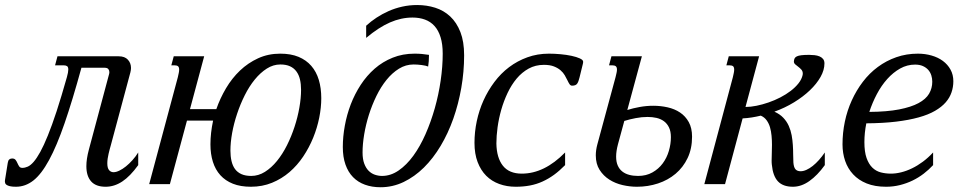

<svg xmlns="http://www.w3.org/2000/svg" viewBox="-75 -747 3953 779"><path d="M374.5 -157.2Q372.6 -150.4 370.1 -141.4Q367.7 -132.3 365.5 -122.8Q363.3 -113.3 361.8 -103.3Q360.4 -93.3 360.4 -84.5Q360.4 -65.4 367.4 -56.9Q374.5 -48.3 385.7 -48.3Q396 -48.3 409.2 -54.7Q422.4 -61 435.8 -71.8Q449.2 -82.5 462.4 -97.2Q475.6 -111.8 485.8 -128.4V-77.1Q453.1 -31.7 420.9 -10.5Q388.7 10.7 353.5 10.7Q314 10.7 294.7 -11Q275.4 -32.7 275.4 -72.8Q275.4 -102.1 285.6 -140.1L367.7 -446.8Q368.2 -448.7 368.4 -450.4Q368.7 -452.1 368.7 -454.6Q368.7 -461.4 364.5 -466.8Q360.4 -472.2 348.1 -472.2H255.4Q218.8 -338.9 187 -246.8Q155.3 -154.8 124 -97.4Q92.8 -40 60.3 -14.6Q27.8 10.7 -10.3 10.7Q-25.9 10.7 -34.7 8.5Q-43.5 6.3 -48.1 3.2Q-52.7 0 -54 -3.9Q-55.2 -7.8 -55.2 -11.2Q-55.2 -13.2 -54.9 -14.4Q-54.7 -15.6 -54.7 -16.6L-43.5 -86.4Q-42 -96.2 -37.4 -100.1Q-32.7 -104 -25.9 -104Q-16.1 -104 -11.7 -98.1Q-7.3 -92.3 -4.2 -85Q-1 -77.6 2.9 -71.8Q6.8 -65.9 15.6 -65.9Q26.4 -65.9 37.8 -71Q49.3 -76.2 61.8 -90.6Q74.2 -105 88.4 -130.6Q102.5 -156.2 119.1 -197Q135.7 -237.8 154.8 -295.9Q173.8 -354 196.3 -433.6Q202.1 -454.1 202.1 -464.8Q202.1 -475.1 197.3 -478.5Q192.4 -481.9 184.1 -481.9H148.4L158.2 -518.6H406.7Q431.2 -518.6 443.8 -504.9Q456.5 -491.2 456.5 -471.2Q456.5 -463.4 454.1 -453.6Z M614.3 0H530.3L646.5 -433.6Q648.9 -443.8 650.4 -451.4Q651.9 -459 651.9 -464.4Q651.9 -474.6 647.2 -478.3Q642.6 -481.9 633.8 -481.9H620.1L629.9 -518.6H753.4L695.8 -304.2H802.7Q817.9 -348.1 842 -388.9Q866.2 -429.7 898.7 -460.7Q931.2 -491.7 972.2 -510.5Q1013.2 -529.3 1062 -529.3Q1105 -529.3 1136.2 -516.4Q1167.5 -503.4 1188 -479.7Q1208.5 -456.1 1218.5 -422.9Q1228.5 -389.6 1228.5 -348.6Q1228.5 -310.5 1220.2 -269.3Q1211.9 -228 1195.6 -188Q1179.2 -147.9 1155.3 -112.1Q1131.3 -76.2 1099.6 -48.8Q1067.9 -21.5 1028.6 -5.4Q989.3 10.7 942.9 10.7Q900.9 10.7 870.1 -1.5Q839.4 -13.7 819.1 -36.1Q798.8 -58.6 788.8 -90.3Q778.8 -122.1 778.8 -161.1Q778.8 -184.1 781.5 -208.3Q784.2 -232.4 789.6 -257.8H683.6ZM1062.5 -485.4Q1033.7 -485.4 1007.6 -468.8Q981.4 -452.1 958.7 -424.3Q936 -396.5 918 -360.4Q899.9 -324.2 887 -285.4Q874 -246.6 866.9 -207.8Q859.9 -168.9 859.9 -135.7Q859.9 -112.8 864.3 -93.8Q868.7 -74.7 878.4 -61.3Q888.2 -47.9 904.5 -40.5Q920.9 -33.2 944.3 -33.2Q973.6 -33.2 1000 -49.8Q1026.4 -66.4 1048.8 -94Q1071.3 -121.6 1089.4 -157.7Q1107.4 -193.8 1120.1 -232.7Q1132.8 -271.5 1139.6 -310.3Q1146.5 -349.1 1146.5 -382.3Q1146.5 -405.8 1142.1 -424.6Q1137.7 -443.4 1127.7 -457Q1117.7 -470.7 1101.8 -478Q1085.9 -485.4 1062.5 -485.4Z M1410.6 -593.3V-642.6Q1429.7 -660.2 1452.6 -675.3Q1475.6 -690.4 1501.5 -701.9Q1527.3 -713.4 1556.6 -720Q1585.9 -726.6 1617.7 -726.6Q1656.2 -726.6 1690.9 -715.6Q1725.6 -704.6 1751.7 -680.2Q1777.8 -655.8 1793 -616.9Q1808.1 -578.1 1808.1 -522.5Q1808.1 -456.1 1796.6 -390.6Q1785.2 -325.2 1764.2 -265.6Q1743.2 -206.1 1712.9 -155.3Q1682.6 -104.5 1644.8 -67.1Q1606.9 -29.8 1562.5 -8.5Q1518.1 12.7 1468.8 12.7Q1434.1 12.7 1405.8 2.4Q1377.4 -7.8 1357.4 -28.3Q1337.4 -48.8 1326.7 -79.3Q1315.9 -109.9 1315.9 -150.4Q1315.9 -192.4 1324 -236.8Q1332 -281.2 1348.1 -323.5Q1364.3 -365.7 1388.7 -403.1Q1413.1 -440.4 1445.3 -468.5Q1477.5 -496.6 1518.1 -512.9Q1558.6 -529.3 1606.9 -529.3Q1622.6 -529.3 1636.2 -528.1Q1649.9 -526.9 1665.5 -524.4Q1665.5 -509.3 1664.6 -498.3Q1663.6 -487.3 1662.1 -477.1Q1652.8 -481 1635.5 -483.2Q1618.2 -485.4 1603 -485.4Q1571.3 -485.4 1543.7 -468.3Q1516.1 -451.2 1493.2 -422.9Q1470.2 -394.5 1452.1 -357.4Q1434.1 -320.3 1421.6 -280.8Q1409.2 -241.2 1402.6 -201.7Q1396 -162.1 1396 -128.4Q1396 -101.6 1402.8 -83.3Q1409.7 -64.9 1420.7 -54Q1431.6 -43 1446 -38.1Q1460.4 -33.2 1475.1 -33.2Q1510.3 -33.2 1542.5 -55.4Q1574.7 -77.6 1602.1 -115.2Q1629.4 -152.8 1651.4 -202.6Q1673.3 -252.4 1689 -307.6Q1704.6 -362.8 1712.9 -419.9Q1721.2 -477.1 1721.2 -529.3Q1721.2 -567.9 1712.6 -595.7Q1704.1 -623.5 1688 -641.4Q1671.9 -659.2 1649.2 -667.5Q1626.5 -675.8 1598.6 -675.8Q1552.7 -675.8 1507.3 -656Q1461.9 -636.2 1410.6 -593.3Z M2131.8 -483.9Q2097.7 -483.9 2070.1 -468.8Q2042.5 -453.6 2021.2 -428.2Q2000 -402.8 1984.4 -369.9Q1968.8 -336.9 1958.7 -301.5Q1948.7 -266.1 1943.8 -230.7Q1939 -195.3 1939 -165Q1939.9 -106.9 1965.3 -74.7Q1990.7 -42.5 2042 -42.5Q2133.8 -42.5 2217.8 -128.4V-77.1Q2195.3 -54.2 2172.9 -37.8Q2150.4 -21.5 2126.2 -10.5Q2102.1 0.5 2075.2 5.6Q2048.3 10.7 2017.6 10.7Q1981.4 10.7 1950.7 -0.5Q1919.9 -11.7 1897.7 -33.9Q1875.5 -56.2 1862.8 -89.6Q1850.1 -123 1850.1 -167.5Q1850.1 -211.4 1859.4 -255.4Q1868.7 -299.3 1886.7 -339.4Q1904.8 -379.4 1930.9 -414.3Q1957 -449.2 1990.7 -474.6Q2024.4 -500 2064.9 -514.6Q2105.5 -529.3 2152.3 -529.3Q2174.3 -529.3 2198.7 -527.1Q2223.1 -524.9 2243.7 -520.5Q2264.2 -516.1 2277.6 -510Q2291 -503.9 2291 -496.6Q2291 -491.7 2289.6 -486.8L2276.4 -433.1Q2272.5 -416 2266.8 -407.7Q2261.2 -399.4 2246.1 -399.4Q2239.7 -399.4 2235.6 -405.8Q2231.4 -412.1 2227.1 -421.4Q2222.7 -430.7 2216.3 -441.7Q2210 -452.6 2199.2 -461.9Q2188.5 -471.2 2172.4 -477.5Q2156.2 -483.9 2131.8 -483.9Z M2732.9 -192.4Q2732.9 -143.6 2714.8 -105.7Q2696.8 -67.9 2666 -42Q2635.3 -16.1 2594.7 -2.7Q2554.2 10.7 2509.3 10.7Q2480.5 10.7 2450.9 3.9Q2421.4 -2.9 2397.2 -18.3Q2373 -33.7 2357.7 -57.9Q2342.3 -82 2342.3 -116.7Q2342.3 -137.7 2348.6 -161.1L2422.4 -433.6Q2424.8 -443.4 2426.5 -451.2Q2428.2 -459 2428.2 -464.4Q2428.2 -474.6 2423.3 -478.3Q2418.5 -481.9 2409.7 -481.9H2396L2405.8 -518.6H2529.3L2470.2 -300.8Q2493.7 -308.1 2520.8 -313Q2547.9 -317.9 2575.7 -317.9Q2605.5 -317.9 2633.8 -311.5Q2662.1 -305.2 2684.1 -290.5Q2706.1 -275.9 2719.5 -251.7Q2732.9 -227.5 2732.9 -192.4ZM2424.8 -111.8Q2424.8 -90.3 2431.4 -75.4Q2438 -60.5 2449.7 -51.3Q2461.4 -42 2477.8 -37.6Q2494.1 -33.2 2513.7 -33.2Q2546.9 -33.2 2572 -47.4Q2597.2 -61.5 2613.8 -84Q2630.4 -106.4 2638.7 -134.5Q2647 -162.6 2647 -190.4Q2647 -213.9 2639.4 -229.7Q2631.8 -245.6 2618.9 -255.1Q2606 -264.6 2588.9 -268.6Q2571.8 -272.5 2552.7 -272.5Q2528.8 -272.5 2504.4 -267.8Q2480 -263.2 2458 -256.3L2432.1 -161.1Q2424.8 -133.3 2424.8 -111.8Z M3056.6 -78.6Q3056.2 -82.5 3055.9 -86.4Q3055.7 -90.3 3055.7 -95.2Q3055.7 -108.9 3056.4 -125.5Q3057.1 -142.1 3057.1 -159.7Q3057.1 -177.7 3055.4 -196.3Q3053.7 -214.8 3049.1 -230.7Q3044.4 -246.6 3035.4 -259Q3026.4 -271.5 3011.7 -277.8Q2993.7 -273.4 2975.3 -270.5Q2957 -267.6 2938 -266.6L2866.7 0H2782.7L2898.4 -433.6Q2900.9 -443.8 2902.3 -451.4Q2903.8 -459 2903.8 -464.4Q2903.8 -474.6 2899.2 -478.3Q2894.5 -481.9 2885.7 -481.9H2872.1L2881.8 -518.6H3004.9L2949.7 -313Q2970.2 -313 2994.4 -317.9Q3018.6 -322.8 3043.2 -331.3Q3067.9 -339.8 3091.1 -351.8Q3114.3 -363.8 3133.1 -378.2Q3151.9 -392.6 3164.8 -408.9Q3177.7 -425.3 3181.6 -442.9Q3182.1 -444.8 3182.1 -448.7Q3182.1 -458 3176.5 -464.4Q3170.9 -470.7 3164.1 -475.8Q3157.2 -481 3151.6 -485.8Q3146 -490.7 3146 -497.6Q3146.5 -504.9 3148.9 -510Q3151.4 -515.1 3158 -518.3Q3164.6 -521.5 3176.3 -522.9Q3188 -524.4 3208 -524.4Q3218.8 -524.4 3229.7 -523.2Q3240.7 -522 3249.8 -518.3Q3258.8 -514.6 3264.4 -507.8Q3270 -501 3270 -489.7Q3270 -462.9 3254.2 -434.8Q3238.3 -406.7 3210.9 -380.6Q3183.6 -354.5 3146.5 -331.8Q3109.4 -309.1 3066.9 -293.9Q3088.9 -284.2 3103 -269.3Q3117.2 -254.4 3125.2 -236.3Q3133.3 -218.3 3137 -198.2Q3140.6 -178.2 3141.8 -158.4Q3143.1 -138.7 3143.1 -120.6Q3143.1 -102.5 3144 -87.9Q3145.5 -67.9 3152.6 -60.1Q3159.7 -52.2 3173.3 -52.2Q3184.6 -52.2 3197 -57.9Q3209.5 -63.5 3222.4 -73.7Q3235.4 -84 3247.8 -97.9Q3260.3 -111.8 3271.5 -128.4V-77.1Q3241.7 -35.6 3209 -12.5Q3176.3 10.7 3142.1 10.7Q3102.1 10.7 3081.5 -11Q3061 -32.7 3056.6 -78.6Z M3343.3 -161.1Q3343.3 -208 3352.8 -253.4Q3362.3 -298.8 3380.9 -339.6Q3399.4 -380.4 3426 -415.3Q3452.6 -450.2 3486.6 -475.3Q3520.5 -500.5 3561.5 -514.9Q3602.5 -529.3 3649.4 -529.3Q3678.7 -529.3 3704.8 -521.7Q3731 -514.2 3750.5 -499.8Q3770 -485.4 3781.5 -464.6Q3793 -443.8 3793 -417.5Q3793 -394 3785.6 -372.3Q3778.3 -350.6 3762 -331.8Q3745.6 -313 3718.8 -297.4Q3691.9 -281.7 3652.6 -270.8Q3613.3 -259.8 3560.5 -253.4Q3507.8 -247.1 3439.9 -246.6Q3432.1 -208 3432.1 -170.4Q3432.1 -130.9 3440.9 -106Q3449.7 -81.1 3464.4 -66.9Q3479 -52.7 3498.5 -47.6Q3518.1 -42.5 3540 -42.5Q3559.6 -42.5 3581.3 -47.9Q3603 -53.2 3625.2 -64Q3647.5 -74.7 3669.2 -90.8Q3690.9 -106.9 3710.9 -128.4V-77.1Q3693.8 -58.6 3672.9 -42.5Q3651.9 -26.4 3627.7 -14.6Q3603.5 -2.9 3576.4 3.9Q3549.3 10.7 3520 10.7Q3474.6 10.7 3441.4 -2.7Q3408.2 -16.1 3386.5 -39.6Q3364.7 -63 3354 -94.2Q3343.3 -125.5 3343.3 -161.1ZM3707.5 -415.5Q3707.5 -428.7 3703.6 -441.2Q3699.7 -453.6 3691.2 -463.4Q3682.6 -473.1 3669.4 -479Q3656.2 -484.9 3637.7 -484.9Q3605.5 -484.9 3577.1 -469Q3548.8 -453.1 3524.9 -426.5Q3501 -399.9 3482.7 -365.2Q3464.4 -330.6 3452.1 -293Q3523.9 -293.5 3572.8 -303Q3621.6 -312.5 3651.6 -328.6Q3681.6 -344.7 3694.6 -366.9Q3707.5 -389.2 3707.5 -415.5Z"/></svg>

Font: Arian Grqi
Style: Italic
Weight: 400
Italic angle: -15°
Designer: Ruben Hakobyan (Tarumian)
Foundry: Ruben Hakobyan (Tarumian)
Version: Version 1.002